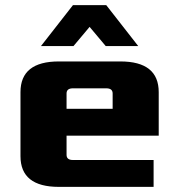

<svg xmlns="http://www.w3.org/2000/svg" viewBox="-20 -730 700 750"><path d="M60 -120V-370Q60 -490 210 -490H450Q600 -490 600 -370V-200H240V-125Q240 -105 265 -105H580V0H210Q60 0 60 -120ZM240 -305H420V-365Q420 -385 395 -385H265Q240 -385 240 -365ZM140 -550 265 -710H395L520 -550H393L330 -625L267 -550Z"/></svg>

Font: Xolonium
Style: Bold
Weight: 700
Designer: Severin Meyer
Version: Version 4.2